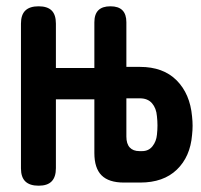

<svg xmlns="http://www.w3.org/2000/svg" viewBox="-20 -580 640 610"><path d="M279.8 -264.5H157.6V-45.7Q157.6 -17.7 144.2 -3.9Q130.9 10 102.8 10Q74.7 10 60.6 -3.5Q46.6 -17 46.6 -45V-505Q46.6 -533.2 60.6 -546.6Q74.6 -560 102.6 -560Q130.6 -560 144.1 -546.6Q157.6 -533.2 157.6 -505V-364H279.8V-509Q279.8 -534.7 292.4 -547.3Q305.1 -560 330.8 -560Q356.5 -560 369 -547.3Q381.5 -534.6 381.5 -509.3V-367.5H424.6Q498.6 -367.5 541.2 -324.7Q583.8 -281.8 590.2 -210Q591.9 -194.5 591.9 -180.5Q591.9 -166.4 590.2 -151.2Q584.5 -82.2 541.9 -41.1Q499.3 0 425.3 0H373.8Q325.6 0 302.7 -22.9Q279.8 -45.8 279.8 -94ZM381.5 -267.6V-146.2Q381.5 -123.1 392.2 -111.5Q402.9 -99.9 422.9 -99.9H431.6Q452.2 -99.9 464.4 -115.3Q476.6 -130.6 478.6 -151.9Q480.3 -167.4 480.3 -181.4Q480.3 -195.5 478.6 -210.7Q476.6 -236.2 463 -251.9Q449.4 -267.6 424.5 -267.6Z"/></svg>

Font: Maple Mono
Style: Regular
Weight: 400
Monospace: yes
Designer: subframe7536
Version: Version 7.300